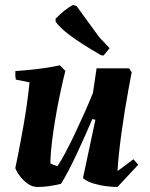

<svg xmlns="http://www.w3.org/2000/svg" viewBox="-20 -731 595 763"><path d="M129.1 12Q108 12 89.7 -1.3Q71.3 -14.6 58.3 -32.3Q45.2 -50 40.9 -63.3Q46.9 -90.8 52.4 -119.3Q57.9 -147.7 63.4 -177.4Q68.9 -207 74.2 -236.5Q79.4 -265.9 83.7 -294.5Q87.9 -323.2 91.4 -350.9Q94.9 -378.6 97.5 -403.6L42.8 -414.7Q39.8 -430.5 41.2 -448.5Q83.8 -451.5 130.4 -456.9Q177 -462.4 218 -471.5L239.7 -449.2Q231.6 -417.5 223 -378.2Q214.4 -339 206.6 -296.8Q198.8 -254.7 192.8 -214Q186.8 -173.4 183.5 -139.5Q180.2 -105.5 180.2 -82Q185.4 -78.9 192.8 -75.7Q200.3 -72.6 208.1 -70.5Q222.3 -91.1 240.5 -125.4Q258.7 -159.7 278.2 -201Q297.6 -242.2 316.4 -284.1Q335.1 -325.9 349.5 -362.2L363.8 -459.5H492.9L503.4 -444Q497.9 -415.2 490.6 -376.1Q483.3 -337 476.3 -293.2Q469.2 -249.5 463.1 -205.5Q457.1 -161.5 452.8 -121.5Q448.5 -81.5 447 -51.1L510.2 -98.2L529.3 -76.3L446.8 12Q428.3 12 402.5 8.9Q376.7 5.9 351.7 -1.7Q326.7 -9.2 309.7 -23.1L359.1 -255L346.9 -258Q333.1 -225.8 317.4 -190.3Q301.7 -154.9 285.3 -120Q268.9 -85.1 253 -54.5Q237.1 -24 222.4 -0.5Q197.5 5.5 175.3 8.7Q153.1 12 129.1 12ZM391.4 -510.2 381.1 -511.8Q341.3 -534.8 310.5 -554.5Q279.8 -574.2 258 -590.6Q236.2 -607 222 -620.7Q207.8 -634.4 201.1 -644.9L200.8 -656.8Q219.6 -675.5 237.3 -689.7Q255.1 -703.8 270 -711.4L284.5 -706.8L374.1 -583.5L415.5 -539.6Z"/></svg>

Font: Labrada
Style: Italic
Weight: 400
Italic angle: -7°
Designer: Mercedes Jáuregui
Foundry: Omnibus-Type Team
Version: Version 1.000